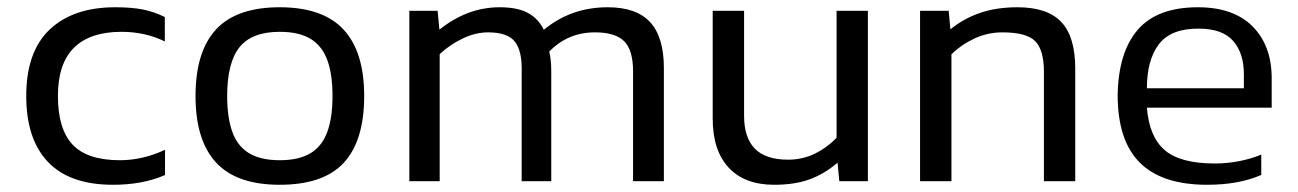

<svg xmlns="http://www.w3.org/2000/svg" viewBox="-20 -504 3610 534"><path d="M439 -17.2V-87.4Q377 -58.4 313.8 -58.4Q222.6 -58.4 181.8 -101.9Q141.1 -145.4 141.1 -237Q141.1 -327 185.8 -371.3Q230.6 -415.5 317.8 -415.5Q383.7 -415.5 438.4 -388.8V-456.7Q408.1 -471.5 377.3 -477.6Q346.5 -483.8 300.4 -483.8Q184 -483.8 118.5 -422.2Q53 -360.5 53 -237Q53 -116.8 113.5 -53.5Q173.9 9.9 294.2 9.9Q377.2 9.9 439 -17.2Z M992.9 -237Q992.9 -360.2 935.3 -422Q877.8 -483.8 757.9 -483.8Q637.7 -483.8 580.7 -422Q523.8 -360.2 523.8 -237Q523.8 -114.2 580.7 -52.2Q637.7 9.9 757.9 9.9Q879.8 9.9 936.3 -51.5Q992.9 -112.9 992.9 -237ZM611.8 -237Q611.8 -329.6 646.1 -372.6Q680.3 -415.5 757.9 -415.5Q811.3 -415.5 843.5 -396.1Q875.6 -376.7 890.2 -337.2Q904.8 -297.7 904.8 -237Q904.8 -176.7 890.2 -136.9Q875.6 -97.2 843.5 -77.8Q811.3 -58.4 757.9 -58.4Q705.1 -58.4 672.9 -77.8Q640.6 -97.2 626.2 -137.1Q611.8 -177.1 611.8 -237Z M1202.9 0V-353.5Q1231.8 -380.3 1267.4 -397.2Q1303 -414 1337.5 -414Q1392.4 -414 1412.5 -387.5Q1432.6 -361 1430.9 -303.9V0H1513.2V-305.8Q1513.2 -337.4 1507.6 -360.6Q1559.6 -414 1634.7 -414Q1691.4 -414 1716 -389.3Q1740.7 -364.5 1740.7 -305.6V0H1826.4V-314.7Q1826.4 -400.8 1788.2 -442.3Q1750.1 -483.8 1670.1 -483.8Q1568.1 -483.8 1492.5 -421.1Q1477.4 -452.3 1448.3 -468Q1419.3 -483.8 1369.6 -483.8Q1279.8 -483.8 1202.1 -421.5L1197.1 -473.9H1118.5V0Z M2309.4 -51.6 2314.4 0H2393.8V-473.9H2306.7V-121Q2280.5 -93.3 2246.1 -76.6Q2211.8 -59.9 2172.1 -59.9Q2109.5 -59.9 2079.5 -90.5Q2049.5 -121.1 2049.5 -181.7V-473.9H1962.2V-174Q1962.2 -85.5 2006.6 -37.8Q2051 9.9 2133.1 9.9Q2191 9.9 2232.3 -5.4Q2273.6 -20.7 2309.4 -51.6Z M2626.2 0V-352.9Q2654.7 -380.6 2691 -397.3Q2727.2 -414 2767.9 -414Q2834.9 -414 2859.2 -389.5Q2883.4 -364.9 2883.4 -304.3V0H2970.5V-313.5Q2970.5 -401.5 2931.9 -442.6Q2893.4 -483.8 2809.9 -483.8Q2751.1 -483.8 2705.5 -468Q2659.9 -452.3 2623.3 -422.3L2618.5 -473.9H2538.9V0Z M3487.9 -17.4V-74.1Q3459.5 -62.1 3425.8 -55.7Q3392.2 -49.3 3358.9 -49.3Q3262.7 -49.3 3219.5 -86.4Q3176.2 -123.4 3169.8 -204.6H3516.9V-286Q3516.9 -377 3463.9 -430.4Q3410.9 -483.8 3311.7 -483.8Q3198.2 -483.8 3144.3 -421.1Q3090.3 -358.4 3088.5 -239.3Q3088.5 -113.4 3150.1 -51.7Q3211.8 9.9 3337.2 9.9Q3381.4 9.9 3418.4 3.2Q3455.5 -3.5 3487.9 -17.4ZM3314 -424.4Q3379 -424.4 3409.2 -390.7Q3439.5 -357 3439.5 -297.6V-258.6H3169.8Q3169.8 -337.7 3203.4 -381.3Q3237 -424.9 3314 -424.4Z"/></svg>

Font: Arad-VF Thin Dots1
Style: Regular
Weight: 100
Designer: Mohammad Darvishi
Version: Version 1.000;August 30, 2024;FontCreator 15.0.0.2992 64-bit